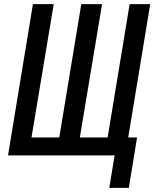

<svg xmlns="http://www.w3.org/2000/svg" viewBox="-20 -755 760 933"><path d="M511 158H606L646 -87H603L710 -735H610L503 -87H368L476 -735H375L268 -87H133L241 -735H140L19 0H537Z"/></svg>

Font: Iosevka Sparkle Medium Oblique
Style: Regular
Weight: 500
Italic angle: -9°
Designer: Belleve Invis
Foundry: Belleve Invis
Version: Version 4.5.0; ttfautohint (v1.8.3)